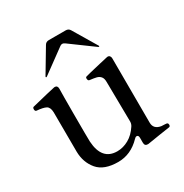

<svg xmlns="http://www.w3.org/2000/svg" viewBox="-167 -845 949 988"><g transform="rotate(-30 308.0 -351.0)"><path d="M577 -25Q577 -16 570 -14L510 -5L435 7H431Q413 7 413 -13V-41Q413 -58 402 -58Q395 -58 388 -50Q330 10 255 10Q171 10 133.5 -34.5Q96 -79 95 -143Q94 -217 94 -378Q93 -408 76.5 -417Q60 -426 22 -429Q13 -430 13 -442Q13 -452 19 -454L113 -477Q129 -480 157 -487L163 -488Q180 -488 180 -468Q179 -436 179 -322Q179 -176 180 -154Q187 -40 278 -40Q313 -40 346 -58.5Q379 -77 403 -114Q411 -126 411 -140L408 -377Q408 -398 399 -408.5Q390 -419 376 -422.5Q362 -426 336 -429Q327 -430 327 -445Q327 -451 333 -453Q342 -456 423 -475L471 -486L477 -487Q485 -487 489.5 -481.5Q494 -476 494 -467L495 -85Q495 -46 538 -39Q544 -38 558 -38Q570 -38 573.5 -35Q577 -32 577 -25ZM149 -556 150 -559 233 -698Q241 -712 258 -712H358Q375 -712 383 -698L466 -559L467 -556Q467 -553 464 -553Q462 -553 461 -554L323 -655Q315 -661 308 -661Q300 -661 293 -655L155 -554Q154 -553 152 -553Q149 -553 149 -556Z"/></g></svg>

Font: Shippori Mincho B1 Medium
Style: Regular
Weight: 500
Designer: FONTDASU
Foundry: FONTDASU / Google Inc. / but / Adobe
Version: Version 3.110; ttfautohint (v1.8.3)